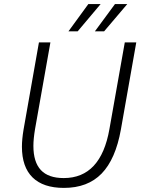

<svg xmlns="http://www.w3.org/2000/svg" viewBox="-20 -907 696 937"><path d="M87 -191Q87 -227 95 -275L170 -700H226L151 -277Q143 -229 143 -195Q143 -116 179.5 -77Q216 -38 291 -38Q472 -38 514 -277L589 -700H645L570 -275Q544 -130 476 -60Q408 10 292 10Q191 10 139 -41Q87 -92 87 -191ZM411 -887H471L359 -754H314ZM541 -887H601L488 -754H443Z"/></svg>

Font: Sarabun ExtraLight
Style: Italic
Weight: 275
Italic angle: -10°
Designer: Suppakit Chalermlarp | Katatrad Co.,Ltd.
Foundry: Cadson Demak Co.,Ltd.
Version: Version 1.000; ttfautohint (v1.6)